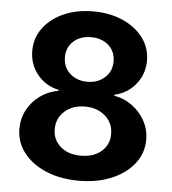

<svg xmlns="http://www.w3.org/2000/svg" viewBox="-53 -786 757 844"><g transform="rotate(5 325.5 -363.5)"><path d="M325.2 9.8Q243.7 9.8 180.7 -16.8Q117.7 -43.5 81.8 -89.8Q45.9 -136.2 45.9 -195.3Q45.9 -240.7 66.4 -279.1Q86.9 -317.4 122.6 -343Q158.2 -368.7 202.6 -376V-380.4Q144.5 -392.6 108.4 -437.5Q72.3 -482.4 72.3 -542Q72.3 -598.1 105 -642.3Q137.7 -686.5 194.8 -711.9Q252 -737.3 325.2 -737.3Q397.9 -737.3 455.3 -711.9Q512.7 -686.5 545.7 -642.3Q578.6 -598.1 578.6 -542Q578.6 -482.4 542 -437.5Q505.4 -392.6 448.7 -380.4V-376Q492.2 -368.7 527.6 -343Q563 -317.4 584.2 -279.1Q605.5 -240.7 605.5 -195.3Q605.5 -136.2 569.3 -89.8Q533.2 -43.5 470 -16.8Q406.7 9.8 325.2 9.8ZM325.2 -100.6Q380.9 -100.6 415.3 -130.1Q449.7 -159.7 449.7 -207Q449.7 -255.4 414.3 -286.4Q378.9 -317.4 325.2 -317.4Q271 -317.4 235.8 -286.4Q200.7 -255.4 200.7 -207Q200.7 -160.2 234.9 -130.4Q269 -100.6 325.2 -100.6ZM325.2 -426.8Q371.6 -426.8 402.1 -454.6Q432.6 -482.4 432.6 -525.9Q432.6 -569.3 402.6 -596.4Q372.6 -623.5 325.2 -623.5Q277.8 -623.5 247.8 -596.7Q217.8 -569.8 217.8 -525.9Q217.8 -482.4 248 -454.6Q278.3 -426.8 325.2 -426.8Z"/></g></svg>

Font: Inter
Style: Bold
Weight: 700
Designer: Rasmus Andersson
Foundry: rsms
Version: Version 4.001;git-9221beed3